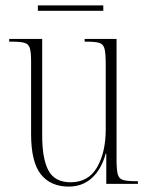

<svg xmlns="http://www.w3.org/2000/svg" viewBox="-20 -680 550 710"><path d="M234 10Q167 10 131 -35.5Q95 -81 95 -184V-452Q95 -486 90.5 -501.5Q86 -517 71 -521.5Q56 -526 23 -526H14V-536H136V-179Q136 -92 159.5 -49Q183 -6 241 -6Q307 -6 339 -61.5Q371 -117 371 -202V-441Q371 -480 367 -498Q363 -516 348.5 -521Q334 -526 300 -526H293V-536H411V-89Q411 -52 415.5 -35.5Q420 -19 435 -14.5Q450 -10 481 -10H490V0H373V-112H371Q355 -54 320 -22Q285 10 234 10ZM120 -640V-660H362V-640Z"/></svg>

Font: Noto Serif Display Condensed ExtraLight
Style: Regular
Weight: 200
Width: 3
Designer: Monotype Design Team
Foundry: Monotype Imaging Inc.
Version: Version 2.009